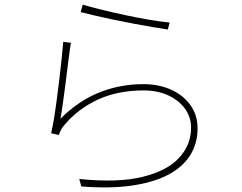

<svg xmlns="http://www.w3.org/2000/svg" viewBox="-20 -783 1040 826"><path d="M336 -763Q365 -754 414 -742Q463 -730 518.5 -718Q574 -706 625.5 -697.5Q677 -689 710 -686L702 -656Q675 -660 636.5 -666.5Q598 -673 553.5 -681.5Q509 -690 465.5 -699Q422 -708 386 -716.5Q350 -725 327 -731ZM285 -599Q280 -569 274.5 -524.5Q269 -480 263 -432Q257 -384 251 -341.5Q245 -299 240 -272Q317 -349 406.5 -385Q496 -421 597 -421Q663 -421 715.5 -397.5Q768 -374 799 -331Q830 -288 830 -231Q830 -166 798 -115Q766 -64 703 -31Q640 2 546.5 15.5Q453 29 330 19L321 -13Q487 4 593 -22Q699 -48 750.5 -104Q802 -160 802 -233Q802 -280 775 -316.5Q748 -353 702 -373.5Q656 -394 598 -394Q486 -394 400 -354Q314 -314 256 -244Q247 -234 241.5 -222.5Q236 -211 233 -202L200 -210Q206 -235 212.5 -274.5Q219 -314 225 -360Q231 -406 236.5 -452Q242 -498 246 -538Q250 -578 252 -603Z"/></svg>

Font: Noto Sans SC Thin
Style: Regular
Weight: 100
Designer: Ryoko NISHIZUKA 西塚涼子 (kana, bopomofo & ideographs); Paul D. Hunt (Latin, Greek & Cyrillic); Sandoll Communications 산돌커뮤니
Foundry: Adobe
Version: Version 2.004-H2;hotconv 1.0.118;makeotfexe 2.5.65603